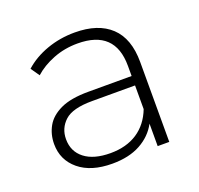

<svg xmlns="http://www.w3.org/2000/svg" viewBox="-99 -634 775 747"><g transform="rotate(-20 288.5 -261.0)"><path d="M434 0V-93Q410 -48 362.5 -22Q315 4 246 4Q158 4 108 -37.5Q58 -79 58 -145Q58 -185 76.5 -218Q95 -251 137.5 -271Q180 -291 253 -291H432V-333Q432 -482 277 -482Q223 -482 176 -463.5Q129 -445 97 -416L72 -452Q111 -487 165.5 -506.5Q220 -526 281 -526Q378 -526 430 -477Q482 -428 482 -331V0ZM432 -154V-252H254Q173 -252 140.5 -222Q108 -192 108 -147Q108 -96 146 -66.5Q184 -37 253 -37Q319 -37 364.5 -67Q410 -97 432 -154Z"/></g></svg>

Font: Montserrat Light
Style: Regular
Weight: 300
Designer: Julieta Ulanovsky
Foundry: Julieta Ulanovsky
Version: Version 9.000; ttfautohint (v1.8.4.7-5d5b)